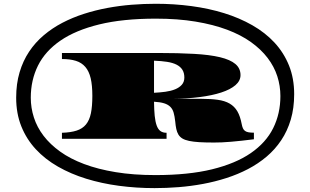

<svg xmlns="http://www.w3.org/2000/svg" viewBox="-20 -783 1629 1008"><path d="M64.9 -270Q64.9 -343.3 82.8 -403.3Q100.6 -463.4 132.8 -511.7Q165 -560.1 209.5 -597.7Q253.9 -635.3 307.1 -663.1Q360.4 -690.9 420.4 -710.2Q480.5 -729.5 543.5 -741.2Q606.4 -752.9 671.1 -758.1Q735.8 -763.2 797.9 -763.2Q893.6 -763.2 984.9 -751Q1076.2 -738.8 1156.7 -713.9Q1237.3 -689 1304.9 -650.4Q1372.6 -611.8 1421.4 -559.1Q1470.2 -506.3 1497.3 -439Q1524.4 -371.6 1524.4 -288.6Q1524.4 -215.3 1506.6 -155.3Q1488.8 -95.2 1456.5 -46.9Q1424.3 1.5 1379.9 39.1Q1335.4 76.7 1282.2 104.5Q1229 132.3 1168.9 151.6Q1108.9 170.9 1045.9 182.6Q982.9 194.3 918.2 199.5Q853.5 204.6 791.5 204.6Q695.3 204.6 604.2 192.4Q513.2 180.2 432.6 155.3Q352.1 130.4 284.4 91.8Q216.8 53.2 168 0.5Q119.1 -52.2 92 -119.6Q64.9 -187 64.9 -270ZM141.6 -270Q141.6 -216.8 158 -166Q174.3 -115.2 208.7 -70.1Q243.2 -24.9 295.9 12.9Q348.6 50.8 421.4 78.1Q494.1 105.5 587.4 120.8Q680.7 136.2 795.9 136.2Q968.8 136.2 1092.8 106Q1216.8 75.7 1296.6 20.8Q1376.5 -34.2 1414.3 -110.4Q1452.1 -186.5 1452.1 -278.8Q1452.1 -332 1435.8 -382.8Q1419.4 -433.6 1385 -478.8Q1350.6 -523.9 1297.9 -561.8Q1245.1 -599.6 1172.4 -627Q1099.6 -654.3 1006.3 -669.7Q913.1 -685.1 797.9 -685.1Q625 -685.1 501 -654.8Q377 -624.5 297.1 -569.6Q217.3 -514.6 179.4 -438.5Q141.6 -362.3 141.6 -270ZM305.2 -85.9Q351.6 -87.4 382.3 -97.4Q413.1 -107.4 431.4 -129.6Q449.7 -151.9 457.3 -188.5Q464.8 -225.1 464.8 -279.8Q464.8 -335 456.1 -372.1Q447.3 -409.2 428 -431.6Q408.7 -454.1 378.4 -463.6Q348.1 -473.1 305.2 -473.1V-504.9H808.6Q917.5 -504.9 999 -500.2Q1080.6 -495.6 1134.8 -482.7Q1189 -469.7 1215.8 -447Q1242.7 -424.3 1242.7 -388.7Q1242.7 -358.9 1216.1 -335.9Q1189.5 -313 1141.6 -297.4Q1093.8 -281.7 1027.3 -273.2Q960.9 -264.6 881.3 -264.2H1036.6Q1086.9 -264.2 1123.5 -259Q1160.2 -253.9 1185.5 -239.3Q1210.9 -224.6 1226.1 -198.7Q1241.2 -172.9 1249 -131.3Q1251.5 -118.2 1255.4 -109.4Q1259.3 -100.6 1266.6 -95.5Q1273.9 -90.3 1285.2 -88.4Q1296.4 -86.4 1313 -86.4V-51.8Q1278.3 -47.4 1248.5 -44.2Q1218.8 -41 1193.1 -38.8Q1167.5 -36.6 1145.3 -35.6Q1123 -34.7 1103.5 -34.7Q1058.6 -34.7 1026.6 -36.6Q994.6 -38.6 972.7 -43.2Q950.7 -47.9 937.5 -55.9Q924.3 -64 916.7 -76.4Q909.2 -88.9 905.5 -106Q901.9 -123 899.9 -145.5Q897 -172.4 891.6 -191.4Q886.2 -210.4 874 -222.4Q861.8 -234.4 841.6 -240.7Q821.3 -247.1 788.6 -249Q789.1 -205.6 792.2 -174.8Q795.4 -144 802.5 -124.3Q809.6 -104.5 822 -95.2Q834.5 -85.9 854.5 -85.9V-54.2H305.2ZM788.6 -295.9Q819.8 -297.4 848.6 -301.3Q877.4 -305.2 899.4 -314.2Q921.4 -323.2 934.6 -338.1Q947.8 -353 947.8 -376Q947.8 -400.4 937.5 -416.7Q927.2 -433.1 907.2 -443.4Q887.2 -453.6 857.4 -458.3Q827.6 -462.9 788.6 -464.4Z"/></svg>

Font: Asset
Style: Regular
Weight: 400
Designer: Riccardo De Franceschi
Foundry: Sorkin Type Co.
Version: Version 1.001